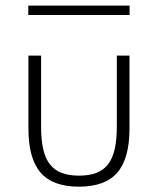

<svg xmlns="http://www.w3.org/2000/svg" viewBox="-20 -669 578 703"><path d="M269.1 14.5Q173.2 14.5 128.6 -37Q84.1 -88.6 84.1 -198.2V-465.5H130.5V-204.5Q130.5 -156.8 138.2 -123Q145.9 -89.1 162.7 -67.5Q179.5 -45.9 205.7 -35.9Q231.8 -25.9 269.1 -25.9Q306.4 -25.9 332.7 -35.9Q359.1 -45.9 375.7 -67.5Q392.3 -89.1 400 -123Q407.7 -156.8 407.7 -204.5V-465.5H454.1V-198.2Q454.1 -88.6 409.5 -37Q365 14.5 269.1 14.5ZM83.6 -614.1V-648.6H454.5V-614.1Z"/></svg>

Font: Spartan Light
Style: Regular
Weight: 300
Designer: Matt Bailey, Mirko Velimirovic
Foundry: Matt Bailey
Version: Version 1.005